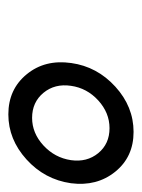

<svg xmlns="http://www.w3.org/2000/svg" viewBox="40 -820 340 460"><g transform="rotate(90 210.0 -590.0)"><path d="M419 -590Q427 -652 391.5 -696Q356 -740 296 -740Q235.7 -740 187.7 -696.4Q139.7 -652.7 131 -590.7Q122 -527.7 158 -483.9Q194 -440 254 -440Q314 -440 362 -483.5Q410 -527 419 -590ZM185.6 -590Q191 -628.3 220.6 -655.4Q250.3 -682.4 287.1 -682.4Q324.7 -682.4 346.9 -655.4Q369.1 -628.3 363.7 -590Q358 -551.4 328.5 -524.1Q299 -496.9 262.4 -496.9Q224.9 -496.9 202.4 -524.1Q179.9 -551.4 185.6 -590Z"/></g></svg>

Font: Secuela ExtLt
Style: Italic
Weight: 200
Italic angle: -8°
Designer: Fernando Haro
Foundry: deFharo
Version: Version 1.704